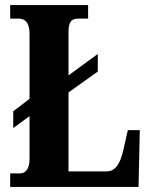

<svg xmlns="http://www.w3.org/2000/svg" viewBox="-20 -734 592 754"><path d="M20 0H524L529 -223H482L465 -148C452 -87 431 -61 399 -61H249V-371L364 -453V-522L249 -438V-605C249 -647 258 -661 289 -661H326V-714H20V-661H53C77 -661 96 -647 96 -602V-346L32 -297V-231L96 -278V-109C96 -67 77 -53 59 -53H20Z"/></svg>

Font: Noto Serif Georgian ExtraCondensed ExtraBold
Style: Regular
Weight: 800
Width: 2
Designer: Monotype Design Team, Akaki Razmadze
Foundry: Google LLC
Version: Version 2.003